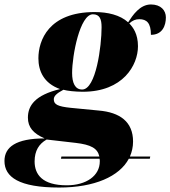

<svg xmlns="http://www.w3.org/2000/svg" viewBox="-97 -600 763 860"><path d="M168 240C327 240 438 190 480 111H574L576 101H485C494 80 499 58 499 34C499 -54 441 -97 344 -105L220 -117C162 -123 144 -132 144 -155C144 -169 155 -181 187 -198C203 -193 241 -189 274 -189C454 -189 521 -308 521 -393C521 -448 499 -478 482 -495C497 -509 511 -514 527 -514C560 -514 579 -497 579 -444C631 -444 646 -486 646 -522C646 -553 624 -580 579 -580C529 -580 497 -531 477 -500C441 -533 385 -546 327 -546C120 -546 75 -418 75 -339C75 -282 99 -227 172 -201C60 -174 28 -127 28 -73C28 -30 52 -2 103 20C-26 20 -77 59 -77 121C-77 193 -12 240 168 240ZM271 -199C239 -199 226 -229 226 -273C226 -352 261 -536 319 -536C350 -536 358 -514 358 -478C358 -394 333 -199 271 -199ZM176 111H349C350 115 350 119 350 123C350 187 290 230 202 230C93 230 58 182 58 123C58 75 78 44 112 25L242 40C310 48 340 64 348 101H178Z"/></svg>

Font: Noto Serif Display Black
Style: Italic
Weight: 900
Italic angle: -12°
Designer: Monotype Design Team
Foundry: Monotype Imaging Inc.
Version: Version 2.009